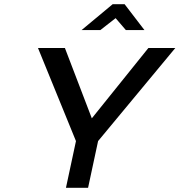

<svg xmlns="http://www.w3.org/2000/svg" viewBox="-20 -900 860 920"><path d="M162 -670 344 -224 296 0H402L450 -224L820 -670H691L420 -333L291 -670ZM371 -756H461L534 -813L583 -756H672L577 -880H520Z"/></svg>

Font: LT Wave Text Medium Italic
Style: Regular
Weight: 500
Designer: Daniel Lyons
Version: Version 2.5 (Glyphs App)